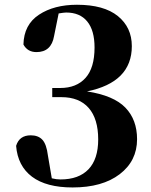

<svg xmlns="http://www.w3.org/2000/svg" viewBox="-20 -784 647 820"><path d="M230.5 -726.6 210.9 -629.9Q199.2 -561.5 135.7 -561.5Q97.7 -561.5 80.1 -593.8Q82 -678.7 146.5 -721.2Q210.9 -763.7 308.6 -763.7Q423.8 -763.7 483.4 -715.3Q543 -667 543 -586.9Q543 -432.6 351.6 -393.6Q465.8 -376 515.6 -324.2Q565.4 -272.5 565.4 -189.5Q565.4 -96.7 491.2 -40Q417 16.6 290 16.6Q177.7 16.6 116.7 -29.3Q55.7 -75.2 48.8 -161.1Q62.5 -206.1 111.3 -206.1Q143.6 -206.1 161.1 -187Q178.7 -168 184.6 -120.1L201.2 -22.5Q220.7 -17.6 238.3 -17.6Q316.4 -17.6 357.9 -61Q399.4 -104.5 399.4 -188.5Q399.4 -276.4 358.9 -322.8Q318.4 -369.1 242.2 -369.1H203.1V-408.2H237.3Q306.6 -408.2 345.2 -451.2Q383.8 -494.1 383.8 -581.1Q383.8 -654.3 352.5 -692.4Q321.3 -730.5 262.7 -730.5Q253.9 -730.5 230.5 -726.6Z"/></svg>

Font: Bpmf Zihi Serif Heavy
Style: Heavy
Weight: 900
Foundry: But Ko
Version: Version 1.320